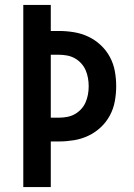

<svg xmlns="http://www.w3.org/2000/svg" viewBox="-20 -755 540 775"><path d="M74 0V-735H185V-630H218Q248 -630 278.5 -625Q309 -620 336.5 -607Q364 -594 386.5 -573Q409 -552 423.5 -525Q438 -498 443.5 -468Q449 -438 449 -407Q449 -377 443.5 -346.5Q438 -316 423.5 -289Q409 -262 386.5 -241Q364 -220 336.5 -207Q309 -194 278.5 -189Q248 -184 218 -184H185V0ZM185 -280H218Q234 -280 250.5 -283Q267 -286 281.5 -294Q296 -302 307.5 -314.5Q319 -327 325.5 -342Q332 -357 335 -373.5Q338 -390 338 -407Q338 -424 335 -440.5Q332 -457 325.5 -472Q319 -487 307.5 -499.5Q296 -512 281.5 -520Q267 -528 250.5 -531Q234 -534 218 -534H185Z"/></svg>

Font: Iosevka Term
Style: Bold
Weight: 700
Monospace: yes
Designer: Belleve Invis
Foundry: Belleve Invis
Version: Version 30.0.1